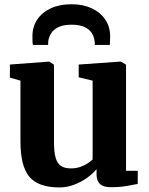

<svg xmlns="http://www.w3.org/2000/svg" viewBox="-20 -850 684 882"><path d="M489 10Q454.5 10 439 -5Q423.5 -20 423.5 -48.5V-73Q407.5 -53 380.5 -33.5Q353.5 -14 320.5 -1.5Q287.5 11 253 11Q156 11 115 -37.8Q74 -86.5 74 -200V-479.5L25.5 -493.5V-553.5L205 -567H206.5L228 -553V-198Q228 -153 235.2 -126.5Q242.5 -100 259.2 -88.2Q276 -76.5 305.5 -76.5Q330 -76.5 349.5 -83.5Q369 -90.5 383 -99.8Q397 -109 405.5 -117.5V-479.5L341.5 -495V-553.5L532 -567H535L559 -553V-65.5H613L612.5 -5Q594.5 -1.5 562.5 4.2Q530.5 10 489 10ZM309 -830.5Q361.5 -830.5 401.5 -811.8Q441.5 -793 463.8 -759.8Q486 -726.5 486 -683.5Q486 -674.5 485.5 -662.5Q485 -650.5 484.5 -643.5H415.5Q416 -647.5 415.5 -652.5Q415 -657.5 414 -663.5Q412 -682 401.2 -698.8Q390.5 -715.5 368 -726Q345.5 -736.5 309 -736.5Q271.5 -736.5 249 -725.8Q226.5 -715 215.8 -698.2Q205 -681.5 202 -663Q201.5 -657.5 201.2 -652.5Q201 -647.5 201 -643.5H131Q129.5 -650.5 129.2 -662.5Q129 -674.5 129 -684.5Q129 -727 151 -760Q173 -793 213.2 -811.8Q253.5 -830.5 309 -830.5Z"/></svg>

Font: Merriweather 20pt ExtraBold
Style: Regular
Weight: 800
Version: Version 2.100